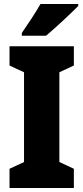

<svg xmlns="http://www.w3.org/2000/svg" viewBox="-20 -947 420 967"><path d="M374 -917V-927H184C159 -883 123 -829 90 -781V-767H212C263 -810 340 -882 374 -917ZM352 0V-97L279 -131V-583L352 -617V-714H28V-617L101 -583V-131L28 -97V0Z"/></svg>

Font: Noto Sans Condensed Black
Style: Regular
Weight: 900
Width: 3
Designer: Monotype Design Team
Foundry: Monotype Imaging Inc.
Version: Version 2.013